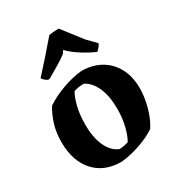

<svg xmlns="http://www.w3.org/2000/svg" viewBox="-172 -818 871 941"><g transform="rotate(-30 263.5 -347.5)"><path d="M242 12Q145 12 89.5 -50Q34 -112 34 -218Q34 -273 48 -317.5Q62 -362 84 -397Q127 -426 184 -446.5Q241 -467 292 -472Q353 -472 399.5 -446Q446 -420 472.5 -371.5Q499 -323 499 -256Q499 -208 484.5 -153.5Q470 -99 443 -57Q404 -31 349 -12Q294 7 242 12ZM263 -47Q278 -47 292 -50Q306 -53 315 -56Q330 -81 341.5 -125Q353 -169 353 -224Q353 -297 331 -345.5Q309 -394 272 -412Q238 -412 215 -403Q200 -379 189 -334.5Q178 -290 178 -234Q178 -161 200.5 -112.5Q223 -64 263 -47ZM140 -517 131 -516Q123 -519 114 -527Q105 -535 102 -541Q134 -576 173.5 -620.5Q213 -665 245 -703Q255 -705 273 -706.5Q291 -708 301 -707L387 -596L434 -548Q432 -541 423.5 -530.5Q415 -520 408 -514Q372 -529 332.5 -554Q293 -579 267 -606L257 -590Q238 -575 204 -554.5Q170 -534 140 -517Z"/></g></svg>

Font: Labrada
Style: Bold
Weight: 700
Designer: Mercedes Jáuregui
Foundry: Omnibus-Type Team
Version: Version 1.000; ttfautohint (v1.8.4.7-5d5b)